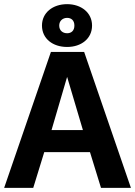

<svg xmlns="http://www.w3.org/2000/svg" viewBox="-22 -904 650 924"><path d="M301 -744C280 -744 263 -757 263 -781C263 -804 280 -818 301 -818C321 -818 336 -806 336 -781C336 -756 321 -744 301 -744ZM301 -884C232 -884 180 -843 180 -781C180 -718 232 -678 301 -678C369 -678 421 -718 421 -781C421 -843 369 -884 301 -884ZM377 -278H226L301 -534ZM383 -654H223L-2 0H138L191 -172H411L464 0H608Z"/></svg>

Font: Falling Sky
Style: SeBd
Weight: 600
Designer: Paul D. Hunt
Foundry: Adobe Systems Incorporated
Version: Version 1.02